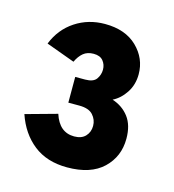

<svg xmlns="http://www.w3.org/2000/svg" viewBox="-75 -937 512 565"><g transform="rotate(15 181.0 -654.5)"><path d="M178.4 -436.4Q116.6 -436.4 76 -468.4Q35.5 -500.3 16.8 -555.4L113 -582Q121.4 -555.9 136.9 -542.8Q152.5 -529.8 175 -529.8Q197.5 -529.8 209.3 -542.5Q221.2 -555.2 221.2 -574Q221.2 -592.7 208.4 -607Q195.7 -621.4 166.2 -621.4H133V-699.8H163.2Q188.2 -699.8 197.3 -712.8Q206.4 -725.9 206.4 -741.4Q206.4 -756.8 197.1 -768.2Q187.8 -779.6 168.2 -779.6Q149 -779.6 136.8 -769.5Q124.6 -759.3 116.4 -741.6L29 -773.6Q47.7 -820.5 87.6 -846.8Q127.4 -873 177.8 -873Q240 -873 275.7 -838.4Q311.4 -803.7 311.4 -755.4Q311.4 -724 295.6 -699.6Q279.8 -675.3 256.6 -663.6Q288.1 -653.4 306.9 -628.6Q325.6 -603.9 325.6 -563Q325.6 -508.4 287.9 -472.4Q250.1 -436.4 178.4 -436.4Z"/></g></svg>

Font: Overpass
Style: Regular
Weight: 400
Designer: Delve Withrington, Dave Bailey, Thomas Jockin
Foundry: Delve Fonts LLC
Version: Version 4.000